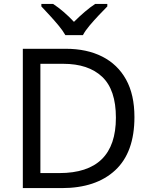

<svg xmlns="http://www.w3.org/2000/svg" viewBox="-20 -964 770 984"><path d="M669 -364Q669 -183 570.5 -91.5Q472 0 296 0H97V-714H317Q425 -714 504 -674Q583 -634 626 -556.5Q669 -479 669 -364ZM574 -361Q574 -504 503.5 -570.5Q433 -637 304 -637H187V-77H284Q574 -77 574 -361ZM315 -784Q302 -807 280 -833.5Q258 -860 234 -886Q210 -912 192 -931V-944H252Q278 -927 306 -903Q334 -879 359 -852Q386 -879 414 -903Q442 -927 468 -944H530V-931Q511 -912 486.5 -886Q462 -860 439.5 -833.5Q417 -807 405 -784Z"/></svg>

Font: Noto Sans Gothic
Style: Regular
Weight: 400
Designer: Monotype Design Team
Foundry: Monotype Imaging Inc.
Version: Version 2.001; ttfautohint (v1.8.4.7-5d5b)